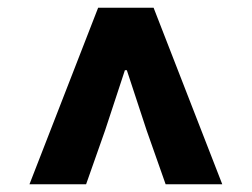

<svg xmlns="http://www.w3.org/2000/svg" viewBox="-20 -787 649 495"><path d="M56 -312H202L251 -451L302 -606H307L358 -451L407 -312H553L376 -767H233Z"/></svg>

Font: Noto Sans JP Black
Style: Regular
Weight: 900
Designer: Ryoko NISHIZUKA  (kana, bopomofo & ideographs); Paul D. Hunt (Latin, Greek & Cyrillic); Sandoll Communications , Soo-you
Foundry: Adobe
Version: Version 2.002;hotconv 1.0.116;makeotfexe 2.5.65601